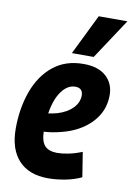

<svg xmlns="http://www.w3.org/2000/svg" viewBox="-89 -844 627 910"><g transform="rotate(10 224.5 -389.0)"><path d="M367 -23Q331 -6 288.5 2Q246 10 207 10Q115 10 65.5 -43.5Q16 -97 16 -196Q16 -294 45.5 -375.5Q75 -457 134 -505Q193 -553 280 -553Q351 -553 389 -518.5Q427 -484 427 -428Q427 -351 373.5 -295Q320 -239 231 -217Q188 -206 149 -204Q151 -154 171 -135Q191 -116 229 -116Q252 -116 282.5 -122Q313 -128 348 -142ZM260 -440Q223 -440 194.5 -401Q166 -362 155 -293Q178 -296 199 -302Q244 -316 270 -342.5Q296 -369 297 -403Q297 -440 260 -440ZM216 -594 311 -788H449L321 -594Z"/></g></svg>

Font: Georama SemiCondensed
Style: Bold Italic
Weight: 700
Width: 4
Italic angle: -9°
Designer: Jean-Baptiste Levee
Foundry: Production Type
Version: Version 1.000